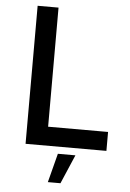

<svg xmlns="http://www.w3.org/2000/svg" viewBox="-59 -743 657 970"><g transform="rotate(5 269.5 -258.5)"><path d="M92 0H502V-96H198V-700H92ZM221 183H285L348 36H259Z"/></g></svg>

Font: Fixel Display Medium
Style: Regular
Weight: 500
Designer: AlfaBravo + MacPaw
Foundry: Kyrylo Tkachov, Marchela Mozhyna, Serhii Makarenko, Maria Weinstein, Zakhar Kryvoshyya
Version: Version 1.211